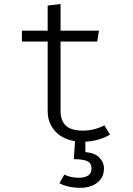

<svg xmlns="http://www.w3.org/2000/svg" viewBox="-20 -690 655 948"><path d="M401.5 61Q447.7 64.6 470.5 87.9Q493.3 111.3 493.3 142.1Q493.3 173.8 476.7 195.4Q460 216.9 433.6 227.2Q407.2 237.4 376.4 237.4Q347.2 237.4 320 231.5Q292.8 225.6 273.3 214.4L297.9 171.8Q311.8 179.5 331.3 183.6Q350.8 187.7 368.2 187.7Q397.9 187.7 414.9 176.9Q431.8 166.2 431.8 142.6Q431.8 114.9 410.3 105.4Q388.7 95.9 344.6 95.9L350.3 7.2Q308.2 0.5 277.9 -20Q247.7 -40.5 231.5 -71.8Q215.4 -103.1 215.4 -141V-485.1H88.2V-538.5H215.4V-662.6L279 -670.3V-538.5H468.7L460 -485.1H279V-142.6Q279 -94.4 305.1 -69.7Q331.3 -45.1 389.7 -45.1Q445.6 -45.1 495.4 -71.3L523.1 -25.6Q500 -10.8 466.7 -1.3Q433.3 8.2 401.5 9.7Z"/></svg>

Font: Fira Code Fixed Light
Style: Regular
Weight: 300
Monospace: yes
Designer: Carrois Corporate, Edenspiekermann AG, Nikita Prokopov
Foundry: Carrois Corporate, Edenspiekermann AG, Nikita Prokopov
Version: Version 5.002